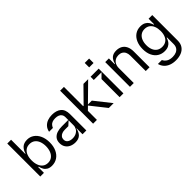

<svg xmlns="http://www.w3.org/2000/svg" viewBox="91 -1770 2993 2993"><g transform="rotate(-45 1587.5 -273.0)"><path d="M85.9 0V-727.3H169.7V-416.2H176.8Q192.5 -476.9 233.1 -514.7Q273.8 -552.6 347.3 -552.6Q409.4 -552.6 459.5 -517.9Q509.6 -483.3 538.5 -419.4Q567.5 -355.5 567.5 -271.3Q567.5 -186.1 538 -122Q508.5 -57.9 456.1 -23.3Q403.8 11.4 335.9 11.4Q286.2 11.4 254.1 -7.1Q221.9 -25.6 204.5 -55.4Q187.1 -85.2 176.8 -126.4H166.9V0ZM324.6 -63.9Q375.4 -63.9 411.2 -91.3Q447.1 -118.6 465.2 -166Q483.3 -213.4 483.7 -272.7Q483.3 -331.7 465.4 -377.8Q447.4 -424 411.8 -450.6Q376.1 -477.3 324.6 -477.3Q274.1 -477.3 239 -451.9Q203.8 -426.5 185.9 -380.3Q168 -334.2 168.3 -272.7Q168 -210.6 186.3 -163.4Q204.5 -116.1 239.7 -90Q274.9 -63.9 324.6 -63.9Z M665.5 -154.8Q665.5 -213.8 695.5 -249.6Q725.5 -285.5 773.1 -300.4Q820.7 -315.3 877.1 -315.3H1017.8V-380.7Q1017.8 -409.4 1003.7 -431.6Q989.7 -453.8 961.8 -466.3Q933.9 -478.7 893.5 -478.7Q853 -478.7 826.7 -467.7Q800.4 -456.7 785.7 -438.7Q771 -420.8 760.7 -396.3H676.1Q687.1 -451.3 720 -486.3Q752.8 -521.3 797.9 -536.9Q843 -552.6 893.5 -552.6Q990.8 -552.6 1046.2 -506.4Q1101.6 -460.2 1101.6 -359.4V0H1017.8V-130.7H1013.5Q1000 -59.7 960.6 -23.4Q921.2 12.8 851.6 12.8Q799 12.8 756.6 -7.1Q714.1 -27 689.8 -65Q665.5 -103 665.5 -154.8ZM1017.8 -197.4V-307.5L950.3 -245.7H872.9Q838.8 -245.7 810.5 -235.1Q782.3 -224.4 765.8 -202.9Q749.3 -181.5 749.3 -150.6Q748.9 -108.3 780.5 -85.4Q812.1 -62.5 864.3 -62.5Q911.9 -62.5 946.7 -81.5Q981.5 -100.5 999.6 -131.4Q1017.8 -162.3 1017.8 -197.4Z M1703.8 0H1597.3L1393.8 -257.1L1334.5 -198.9V0H1250.7V-727.3H1334.5V-302.6H1344.5L1583.1 -545.5H1686.8L1405.2 -268.5H1490.8Z M1919 0H1835.2V-399.1L1910.5 -474.4H1740.1V-545.5H1919ZM1924.7 -664.1H1828.1V-762.1H1924.7Z M2147 0H2063.2V-545.5H2144.2V-417.6H2151.3Q2169.7 -489.7 2208.3 -521.1Q2246.8 -552.6 2310.4 -552.6Q2366.5 -552.6 2407.8 -529.8Q2449.2 -507.1 2472.1 -460.9Q2495 -414.8 2495 -346.6V0H2411.2V-340.9Q2411.2 -383.5 2396.1 -414.1Q2381 -444.6 2352.8 -460.9Q2324.6 -477.3 2286.2 -477.3Q2245.7 -477.3 2214.1 -459.7Q2182.5 -442.1 2164.8 -408.4Q2147 -374.6 2147 -328.1Z M2622.9 56.1H2710.2Q2727.6 94.5 2765.8 118.3Q2804 142 2864.3 142Q2909.4 142 2943.5 127.7Q2977.6 113.3 2997 83.6Q3016.3 54 3016.3 9.9V-136.4H3009.2Q2997.5 -99.4 2979.4 -71.9Q2961.3 -44.4 2927.7 -26.5Q2894.2 -8.5 2841.6 -8.5Q2777.3 -8.5 2726.7 -40.1Q2676.1 -71.7 2647.4 -132.1Q2618.6 -192.5 2618.6 -275.6Q2618.6 -358.3 2646.8 -421.2Q2675.1 -484 2726 -518.3Q2777 -552.6 2843 -552.6Q2895.2 -552.6 2929 -534.1Q2962.7 -515.6 2980.6 -487.7Q2998.6 -459.9 3010.7 -423.3H3019.2V-545.5H3100.1V15.6Q3100.1 83.5 3069.1 128.4Q3038 173.3 2984.9 194.6Q2931.8 215.9 2864.3 215.9Q2800.4 215.9 2750.5 196.6Q2700.6 177.2 2668.3 141.3Q2636 105.5 2622.9 56.1ZM3017.8 -277Q3017.4 -336.6 2999.5 -381.7Q2981.5 -426.8 2946.4 -452.1Q2911.2 -477.3 2861.5 -477.3Q2809.7 -477.3 2773.8 -450.8Q2737.9 -424.4 2720 -379.1Q2702.1 -333.8 2702.4 -277Q2702.1 -219.5 2720.2 -176Q2738.3 -132.5 2774.1 -108.1Q2810 -83.8 2861.5 -83.8Q2911.2 -83.8 2946.2 -106.9Q2981.2 -130 2999.3 -173.3Q3017.4 -216.6 3017.8 -277Z"/></g></svg>

Font: Riot Sans
Style: Regular
Weight: 400
Designer: Rasmus Andersson
Foundry: rsms
Version: Version 4.001